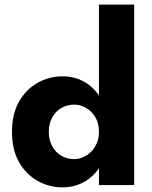

<svg xmlns="http://www.w3.org/2000/svg" viewBox="-20 -800 657 830"><path d="M407.8 -780V0H560V-780ZM31.8 -230Q31.8 -151.7 62.8 -98.2Q93.8 -44.8 143.7 -17.4Q193.5 10 250.2 10Q293.7 10 330 -6.5Q366.3 -23 393.5 -54Q420.6 -85 435.6 -129.5Q450.7 -174 450.7 -230Q450.7 -305 424.5 -358.5Q398.3 -412 353.3 -441Q308.2 -470 250.2 -470Q193.5 -470 143.7 -442.6Q93.8 -415.2 62.8 -361.7Q31.8 -308.2 31.8 -230ZM191 -229.9Q191 -265.8 205.9 -292.6Q220.8 -319.4 246 -333.6Q271.2 -347.8 301.9 -347.8Q327 -347.8 351.8 -333.7Q376.5 -319.5 392.2 -293.4Q407.8 -267.3 407.8 -230.4Q407.8 -202.3 398.2 -180.4Q388.7 -158.5 373.2 -143.5Q357.7 -128.5 339 -120.3Q320.4 -112.2 301.7 -112.2Q271 -112.2 245.9 -126.4Q220.8 -140.6 205.9 -167.3Q191 -193.9 191 -229.9Z"/></svg>

Font: Jost* Book
Style: Regular
Weight: 400
Version: Version 3.000